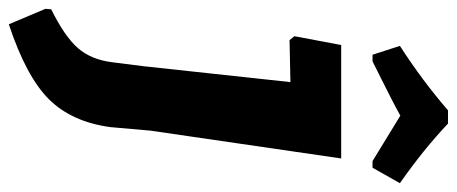

<svg xmlns="http://www.w3.org/2000/svg" viewBox="-342 -607 1035 435"><g transform="rotate(90 175.5 -389.5)"><path d="M82 -716 62 -778Q141 -829 208 -887H238Q296 -832 373 -778L338 -716H323Q246 -763 220 -779Q202 -769 181.5 -758.5Q161 -748 136 -735.5Q111 -723 97 -716ZM317 -645 254 -213 246 -122Q234 -34 182.5 17.5Q131 69 13 108L-22 25L-21 12Q40 -18 66.5 -48Q93 -78 99 -126L108 -197L144 -530L49 -528L40 -539L60 -645Z"/></g></svg>

Font: Alegreya Sans ExtraBold
Style: Italic
Weight: 800
Italic angle: -7°
Designer: Juan Pablo del Peral
Foundry: Huerta Tipografica
Version: Version 2.007